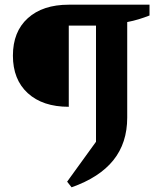

<svg xmlns="http://www.w3.org/2000/svg" viewBox="-20 -678 679 818"><path d="M285 120 266 96 389 -74V-658H617V-612Q594 -603 571 -596Q548 -589 522 -584V-177Q522 -69 463 4.5Q404 78 285 120ZM273 -223Q162 -223 98.5 -281Q35 -339 35 -441Q35 -543 98.5 -600.5Q162 -658 273 -658ZM261 -569 273 -658H454V-569Z"/></svg>

Font: Piazzolla 24pt
Style: Bold
Weight: 700
Designer: Juan Pablo del Peral
Foundry: Huerta Tipografica
Version: Version 2.005